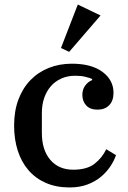

<svg xmlns="http://www.w3.org/2000/svg" viewBox="-20 -812 564 844"><path d="M286 12Q227 12 181.5 -8Q136 -28 105 -64Q74 -100 58 -150Q42 -200 42 -260Q42 -324 61 -374.5Q80 -425 114 -460Q148 -495 194.5 -513.5Q241 -532 296 -532Q382 -532 430.5 -496Q479 -460 479 -404Q479 -369 460 -349.5Q441 -330 409 -330Q376 -330 359 -348.5Q342 -367 342 -395Q342 -418 354 -435Q366 -452 385 -460V-465Q373 -470 355 -474.5Q337 -479 310 -479Q277 -479 250 -467Q223 -455 204 -433.5Q185 -412 174.5 -382Q164 -352 164 -315V-228Q164 -153 201 -109.5Q238 -66 302 -66Q362 -66 395.5 -92Q429 -118 447 -156L490 -130Q481 -104 464 -79Q447 -54 422 -33.5Q397 -13 363 -0.5Q329 12 286 12ZM248 -601 322 -792 422 -744 284 -584Z"/></svg>

Font: IBM Plex Serif Medm
Style: Regular
Weight: 500
Designer: Mike Abbink, Paul van der Laan, Pieter van Rosmalen
Foundry: Bold Monday
Version: Version 3.001